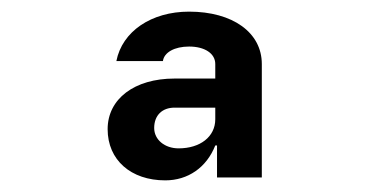

<svg xmlns="http://www.w3.org/2000/svg" viewBox="-20 -760 640 330"><path d="M305 -740C240 -740 190 -706 180 -655H260C262 -670 280 -680 305 -680C332 -680 350 -668 350 -650V-625H280C211 -625 165 -590 165 -538C165 -485 205 -450 264 -450C303 -450 335 -472 350 -510H353V-455H430V-650C430 -704 380 -740 305 -740ZM287 -505C263 -505 245 -520 245 -540C245 -562 259 -575 280 -575H350V-555C350 -525 324 -505 287 -505Z"/></svg>

Font: Tekne LDO ExtraBold
Style: Regular
Weight: 800
Monospace: yes
Designer: Alessio Laiso, Mario Rullo, Paolo Rosset
Foundry: Alessio Laiso
Version: Version 1.000;hotconv 1.0.109;makeotfexe 2.5.65596